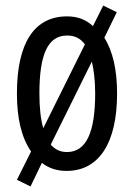

<svg xmlns="http://www.w3.org/2000/svg" viewBox="-20 -699 485 692"><path d="M402 -362C402 -446 387 -514 356 -563L401 -655L352 -679L315 -605C289 -629 259 -640 222 -640C104 -640 41 -545 41 -362C41 -273 57 -204 92 -153L41 -51L90 -27L131 -112C155 -93 185 -83 220 -83C337 -83 402 -184 402 -362ZM122 -362C122 -502 152 -571 222 -571C249 -571 270 -561 286 -539L136 -237C127 -267 122 -309 122 -362ZM323 -362C323 -222 291 -151 221 -151C198 -151 178 -160 163 -178L311 -477C318 -448 323 -410 323 -362Z"/></svg>

Font: Noto Sans Kannada UI ExtraCondensed
Style: Regular
Weight: 400
Width: 2
Designer: Jelle Bosma - Monotype Design Team
Foundry: Monotype Imaging Inc.
Version: Version 2.005